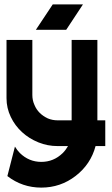

<svg xmlns="http://www.w3.org/2000/svg" viewBox="-20 -668 511 878"><path d="M221.2 -647.9H359.4L282.7 -531.7H144ZM461.4 0H417Q395 83 325.9 136.5Q256.8 189.9 168.9 189.9Q82 189.9 13.7 137.2L48.3 2.4Q58.1 18.6 70.8 31.7Q112.3 72.3 168.9 72.3Q225.6 72.3 267.1 31.7Q280.8 18.1 291 0H244.1Q196.8 0 155.3 -17.1Q112.3 -34.7 81.1 -63.5Q48.3 -93.3 29.3 -133.3Q9.8 -173.8 9.8 -218.8V-485.4H127.9V-233.9Q127.9 -209.5 137.2 -189Q145.5 -168 161.6 -151.9Q176.3 -137.2 198.7 -126.5Q219.7 -117.7 244.1 -117.7H307.6V-485.4H425.3V-117.7H461.4Z"/></svg>

Font: Sangha Kali
Style: Regular
Weight: 400
Designer: Seslavinskaya Anna
Foundry: Popkern
Version: Version 2.000;PS 002.000;hotconv 1.0.88;makeotf.lib2.5.64775